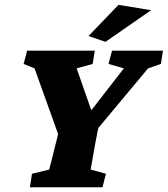

<svg xmlns="http://www.w3.org/2000/svg" viewBox="-20 -786 704 806"><path d="M601.6 -499 315.4 -156.2 398.4 -274.4 388.7 -229.5Q387.7 -222.7 383.3 -201.7Q378.9 -180.7 374.5 -154.3Q370.1 -127.9 366.2 -105.5Q362.3 -83 360.4 -74.2L424.8 -56.6L410.2 0H105.5L114.3 -56.6L186.5 -74.2Q189.5 -84 194.8 -106Q200.2 -127.9 206.5 -153.3Q212.9 -178.7 218.3 -200.2Q223.6 -221.7 225.6 -229.5L235.4 -274.4L248 -156.2L125 -499L79.1 -517.6L93.8 -573.2H377.9L369.1 -517.6L301.8 -499L372.1 -297.9H343.8L500 -499L435.5 -517.6L450.2 -573.2H664.1L655.3 -517.6ZM422.9 -610.4 351.6 -634.8 477.5 -765.6 614.3 -743.2Z"/></svg>

Font: Crimson Pro Black
Style: Italic
Weight: 900
Italic angle: -12°
Designer: Jacques Le Bailly
Foundry: Baron von Fonthausen
Version: Version 1.003